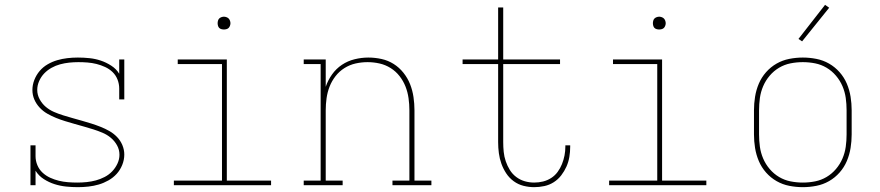

<svg xmlns="http://www.w3.org/2000/svg" viewBox="-20 -766 3640 794"><path d="M302 8Q278 8 253.5 5.5Q229 3 205.5 -4.5Q182 -12 161 -25.5Q140 -39 127 -60V0H106V-165H127V-120Q127 -101 134.5 -83Q142 -65 156 -52Q170 -39 187.5 -31Q205 -23 223.5 -18.5Q242 -14 261.5 -12.5Q281 -11 300 -11Q319 -11 338.5 -13Q358 -15 376.5 -20Q395 -25 412.5 -34Q430 -43 443.5 -57Q457 -71 465.5 -89Q474 -107 474 -126Q474 -147 464 -165Q454 -183 438.5 -196Q423 -209 404 -217Q385 -225 366 -231Q347 -237 327.5 -242.5Q308 -248 288.5 -253.5Q269 -259 249.5 -265Q230 -271 211.5 -278.5Q193 -286 175.5 -296Q158 -306 144 -321Q130 -336 122 -354.5Q114 -373 114 -394Q114 -415 122 -435.5Q130 -456 144 -472.5Q158 -489 177 -500Q196 -511 216.5 -517Q237 -523 258.5 -525.5Q280 -528 302 -528Q326 -528 350 -525.5Q374 -523 396.5 -515.5Q419 -508 440 -494.5Q461 -481 473 -461V-520H494V-355H473V-400Q473 -419 466 -437Q459 -455 445.5 -468Q432 -481 414.5 -489Q397 -497 379 -501.5Q361 -506 342 -507.5Q323 -509 304 -509Q285 -509 266 -507Q247 -505 228.5 -500Q210 -495 193 -485.5Q176 -476 163 -462.5Q150 -449 142 -431Q134 -413 134 -394Q134 -374 144 -355.5Q154 -337 169.5 -324Q185 -311 203.5 -303Q222 -295 241.5 -289Q261 -283 280.5 -277.5Q300 -272 319.5 -266.5Q339 -261 358 -255Q377 -249 396 -241.5Q415 -234 432.5 -224Q450 -214 464 -199.5Q478 -185 486 -166Q494 -147 494 -127Q494 -105 485.5 -84Q477 -63 462.5 -47Q448 -31 428.5 -20Q409 -9 388.5 -3Q368 3 346 5.5Q324 8 302 8Z M699 0V-19H898V-501H715V-520H918V-19H1101V0ZM906 -644Q901 -644 895.5 -645.5Q890 -647 886.5 -650.5Q883 -654 881.5 -659.5Q880 -665 880 -670Q880 -675 881.5 -680.5Q883 -686 886.5 -689.5Q890 -693 895.5 -695Q901 -697 906 -697Q911 -697 916.5 -695Q922 -693 925.5 -689.5Q929 -686 931 -680.5Q933 -675 933 -670Q933 -665 931 -659.5Q929 -654 925.5 -650.5Q922 -647 916.5 -645.5Q911 -644 906 -644Z M1397 0H1236V-19H1306V-501H1236V-520H1327V-407Q1336 -434 1353 -458Q1370 -482 1394 -498Q1418 -514 1446.5 -521Q1475 -528 1503 -528Q1531 -528 1558 -522Q1585 -516 1608 -501.5Q1631 -487 1648.5 -465Q1666 -443 1676 -417.5Q1686 -392 1690 -364.5Q1694 -337 1694 -310V-19H1764V0H1603V-19H1673V-310Q1673 -335 1669.5 -360Q1666 -385 1657 -408Q1648 -431 1632.5 -451Q1617 -471 1595.5 -484.5Q1574 -498 1549.5 -503.5Q1525 -509 1500 -509Q1475 -509 1450.5 -503.5Q1426 -498 1404.5 -484.5Q1383 -471 1367.5 -451Q1352 -431 1343 -408Q1334 -385 1330.5 -360Q1327 -335 1327 -310V-19H1397Z M2189 8Q2167 8 2145 2.5Q2123 -3 2104.5 -16.5Q2086 -30 2073.5 -49Q2061 -68 2053.5 -89Q2046 -110 2043 -132.5Q2040 -155 2040 -178V-501H1893V-520H2040V-735H2061V-520H2296V-501H2061V-178Q2061 -158 2063 -138Q2065 -118 2071.5 -99Q2078 -80 2088.5 -63Q2099 -46 2115 -34Q2131 -22 2150 -16.5Q2169 -11 2189 -11Q2208 -11 2226 -15.5Q2244 -20 2259.5 -30Q2275 -40 2286 -55Q2297 -70 2304 -87.5Q2311 -105 2314.5 -123Q2318 -141 2318 -160V-165H2338V-159Q2338 -138 2334.5 -117Q2331 -96 2322.5 -77Q2314 -58 2301 -41Q2288 -24 2270 -12.5Q2252 -1 2231 3.5Q2210 8 2189 8Z M2499 0V-19H2698V-501H2515V-520H2718V-19H2901V0ZM2706 -644Q2701 -644 2695.5 -645.5Q2690 -647 2686.5 -650.5Q2683 -654 2681.5 -659.5Q2680 -665 2680 -670Q2680 -675 2681.5 -680.5Q2683 -686 2686.5 -689.5Q2690 -693 2695.5 -695Q2701 -697 2706 -697Q2711 -697 2716.5 -695Q2722 -693 2725.5 -689.5Q2729 -686 2731 -680.5Q2733 -675 2733 -670Q2733 -665 2731 -659.5Q2729 -654 2725.5 -650.5Q2722 -647 2716.5 -645.5Q2711 -644 2706 -644Z M3300 8Q3272 8 3244 2.5Q3216 -3 3191.5 -17Q3167 -31 3148 -52.5Q3129 -74 3118 -100Q3107 -126 3102.5 -154Q3098 -182 3098 -210V-310Q3098 -338 3102.5 -366Q3107 -394 3118 -420Q3129 -446 3148 -467.5Q3167 -489 3191.5 -503Q3216 -517 3244 -522.5Q3272 -528 3300 -528Q3328 -528 3356 -522.5Q3384 -517 3408.5 -503Q3433 -489 3452 -467.5Q3471 -446 3482 -420Q3493 -394 3497.5 -366Q3502 -338 3502 -310V-210Q3502 -182 3497.5 -154Q3493 -126 3482 -100Q3471 -74 3452 -52.5Q3433 -31 3408.5 -17Q3384 -3 3356 2.5Q3328 8 3300 8ZM3300 -11Q3326 -11 3351 -16Q3376 -21 3398 -34Q3420 -47 3437 -67Q3454 -87 3464 -110.5Q3474 -134 3477.5 -159Q3481 -184 3481 -210V-310Q3481 -336 3477.5 -361Q3474 -386 3464 -409.5Q3454 -433 3437 -453Q3420 -473 3398 -486Q3376 -499 3351 -504Q3326 -509 3300 -509Q3274 -509 3249 -504Q3224 -499 3202 -486Q3180 -473 3163 -453Q3146 -433 3136 -409.5Q3126 -386 3122.5 -361Q3119 -336 3119 -310V-210Q3119 -184 3122.5 -159Q3126 -134 3136 -110.5Q3146 -87 3163 -67Q3180 -47 3202 -34Q3224 -21 3249 -16Q3274 -11 3300 -11ZM3297 -595 3282 -605 3392 -746 3409 -734Z"/></svg>

Font: Iosevka HT Thin Extended
Style: Regular
Weight: 100
Width: 7
Monospace: yes
Designer: Belleve Invis
Foundry: Belleve Invis
Version: Version 32.3.0; ttfautohint (v1.8.4)